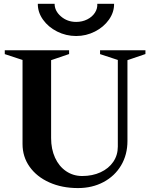

<svg xmlns="http://www.w3.org/2000/svg" viewBox="-20 -961 792 997"><path d="M97 -213.2V-658.4L105 -647L4.8 -680V-700H338.8V-680.4L237.4 -645.8L245.4 -657.2V-244Q245.4 -187 265.8 -142.1Q286.2 -97.2 323.2 -72.1Q360.2 -47 406.8 -47Q460 -47 502.3 -66.5Q544.6 -86 568.2 -120.7Q591.8 -155.4 591.8 -199.8V-658.4L599.8 -647L499.6 -680V-700H735.2V-680.4L633.8 -645.8L641.8 -657.2V-228.8Q641.8 -157.8 608.9 -102.3Q576 -46.8 517.5 -15.6Q459 15.6 384.8 15.6Q301.6 15.6 236.1 -13.8Q170.6 -43.2 133.8 -95.1Q97 -147 97 -213.2ZM176.4 -941.4H263.6Q263.6 -904.2 296.6 -875.7Q329.6 -847.2 375.6 -847.2Q407 -847.2 432.9 -860.2Q458.8 -873.2 472.9 -895Q487 -916.8 485.2 -941.4H572.4Q573 -897.8 545.9 -859.2Q518.8 -820.6 473.1 -797.3Q427.4 -774 375.6 -774Q322.8 -774 276.6 -797.3Q230.4 -820.6 203.1 -859.2Q175.8 -897.8 176.4 -941.4Z"/></svg>

Font: Wittgenstein
Style: Regular
Weight: 400
Designer: Jörg Drees
Foundry: Jörg Drees
Version: Version 1.003;Glyphs 3.1.2 (3151)